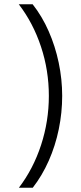

<svg xmlns="http://www.w3.org/2000/svg" viewBox="-20 -760 382 900"><path d="M133.5 120H68.5Q136 31.5 172.5 -80.2Q209 -192 209 -310.5Q209 -430 172.2 -541Q135.5 -652 68 -740H133Q177.5 -683.5 208.2 -613.5Q239 -543.5 255.2 -466Q271.5 -388.5 271.5 -310.5Q271.5 -232 255.5 -154.2Q239.5 -76.5 208.5 -6.5Q177.5 63.5 133.5 120Z"/></svg>

Font: Encode Sans SC SemiExpanded Light
Style: Regular
Weight: 300
Width: 6
Designer: Multiple Designers
Foundry: Impallari Type
Version: Version 3.002